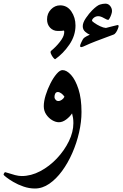

<svg xmlns="http://www.w3.org/2000/svg" viewBox="-72 -716 677 1061"><path d="M378.4 -97.2Q378.4 -43 365 15.9Q351.6 74.7 327.4 129.9Q303.2 185.1 270.8 229.2Q238.3 273.4 200.2 299.6Q162.1 325.7 121.1 325.7Q88.9 325.7 57.9 314.9Q26.9 304.2 2 289.6Q-22.9 274.9 -37.6 263.2Q-52.2 251.5 -52.2 249.5Q-52.2 246.1 -49.1 240.7Q-45.9 235.4 -43.5 235.4Q-41 235.4 -25.1 240.7Q-9.3 246.1 11.2 251.5Q31.7 256.8 47.9 256.8Q99.6 256.8 150.4 230Q201.2 203.1 242.4 159.4Q283.7 115.7 308.6 64.5Q333.5 13.2 333.5 -35.2Q333.5 -52.2 331.5 -64.9Q329.6 -77.6 326.2 -89.4Q313.5 -70.3 293.5 -55.4Q273.4 -40.5 253.4 -40.5Q235.4 -40.5 216.1 -52Q196.8 -63.5 183.3 -83.5Q169.9 -103.5 169.9 -129.4Q169.9 -156.2 180.4 -190.2Q190.9 -224.1 207 -255.6Q223.1 -287.1 241 -307.9Q258.8 -328.6 273.4 -328.6Q296.4 -328.6 320.6 -302Q344.7 -275.4 361.6 -223.6Q378.4 -171.9 378.4 -97.2ZM284.2 -181.6Q277.3 -192.4 266.8 -200Q256.3 -207.5 248 -207.5Q238.3 -207.5 233.6 -199.5Q229 -191.4 229 -179.2Q229 -172.4 235.1 -165Q241.2 -157.7 250.5 -157.7Q260.3 -157.7 270.3 -165Q280.3 -172.4 284.2 -181.6ZM345.2 -575.2Q345.2 -519 311.3 -469.5Q277.3 -419.9 233.4 -389.2Q231 -387.2 222.9 -396.7Q214.8 -406.2 209.7 -418.5Q204.6 -430.7 210.9 -435.5Q237.3 -457 258.5 -484.1Q279.8 -511.2 282.2 -530.8Q284.7 -548.8 279.1 -546.9Q273.4 -544.9 247.6 -544.9Q222.2 -544.9 205.1 -562.7Q188 -580.6 188 -608.9Q188 -641.6 209.7 -664.1Q231.4 -686.5 260.3 -686.5Q299.3 -686.5 322.3 -652.8Q345.2 -619.1 345.2 -575.2ZM583.5 -571.3Q583.5 -567.9 579.6 -557.4Q575.7 -546.9 569.1 -536.9Q562.5 -526.9 554.2 -524.4Q545.9 -522 515.6 -510Q485.4 -498 456.5 -487.8Q422.4 -474.6 402.6 -465.1Q382.8 -455.6 377.4 -455.6Q370.6 -455.6 370.6 -462.4Q370.6 -468.3 378.2 -483.9Q385.7 -499.5 389.2 -503.4Q393.1 -508.3 406 -515.4Q418.9 -522.5 424.3 -524.4Q414.1 -527.8 399.7 -539.8Q385.3 -551.8 385.3 -571.3Q385.3 -590.8 402.8 -616.5Q420.4 -642.1 437 -658.7Q464.4 -686 480.5 -690.9Q496.6 -695.8 510.7 -695.8Q526.4 -695.8 536.6 -683.3Q546.9 -670.9 546.9 -654.8Q546.9 -647.5 543 -636Q539.1 -624.5 533.9 -615.2Q528.8 -606 525.4 -606Q520 -606 502.2 -616.2Q484.4 -626.5 470.7 -626.5Q457.5 -626.5 447 -618.2Q436.5 -609.9 436.5 -601.6Q436.5 -598.6 450 -589.1Q463.4 -579.6 481.4 -571Q499.5 -562.5 513.2 -561.5Q530.8 -565.9 552.2 -571.5Q573.7 -577.1 577.6 -577.6Q583.5 -578.1 583.5 -571.3Z"/></svg>

Font: Scheherazade New Medium
Style: Regular
Weight: 500
Designer: SIL International
Foundry: SIL International
Version: Version 4.000